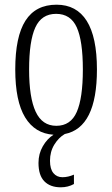

<svg xmlns="http://www.w3.org/2000/svg" viewBox="-20 -564 478 818"><path d="M193 121Q193 156 207.5 173.5Q222 191 246 191Q270 191 295 180V220Q270 234 239 234Q194 234 169 208.5Q144 183 144 130Q144 91 162.5 59Q181 27 208 10Q129 5 87 -64Q45 -133 45 -268Q45 -408 88.5 -476Q132 -544 221 -544Q306 -544 349.5 -475Q393 -406 393 -268Q393 -20 256 7Q230 22 211.5 52Q193 82 193 121ZM220 -28Q281 -28 307 -87Q333 -146 333 -268Q333 -390 307 -447.5Q281 -505 219 -505Q157 -505 130.5 -447Q104 -389 104 -268Q104 -148 132 -88Q160 -28 220 -28Z"/></svg>

Font: Noto Serif CondLight
Style: Regular
Weight: 300
Width: 3
Designer: Monotype Design Team
Foundry: Monotype Imaging Inc.
Version: Version 1.001